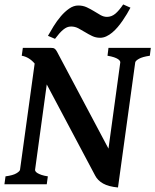

<svg xmlns="http://www.w3.org/2000/svg" viewBox="-21 -831 700 866"><path d="M654.8 -579.6Q621.1 -574.7 605.5 -565.7Q589.8 -556.6 588.9 -549.3L511.2 14.6Q468.8 10.7 444.1 -3.2Q419.4 -17.1 408.2 -39.1L189.9 -450.2L137.2 -65.4Q136.7 -62.5 139.2 -58.3Q141.6 -54.2 148.4 -50Q155.3 -45.9 166.5 -42Q177.7 -38.1 194.8 -35.6L189.9 0H-1L3.9 -35.6Q37.6 -40 53 -49.3Q68.4 -58.6 69.3 -65.4L135.3 -544.4Q110.4 -573.7 77.1 -579.6L82 -615.2H206.5Q214.4 -615.2 219 -614.3Q223.6 -613.3 227.8 -609.4Q231.9 -605.5 236.1 -597.9Q240.2 -590.3 247.1 -577.1L468.3 -160.6L521.5 -549.3Q522 -552.2 519.5 -556.4Q517.1 -560.5 510.7 -564.7Q504.4 -568.8 492.9 -572.8Q481.4 -576.7 463.9 -579.6L468.3 -615.2H659.2ZM567.4 -796.4Q560.5 -783.2 551.5 -768.1Q542.5 -752.9 532 -737.8Q521.5 -722.7 509.8 -708.7Q498 -694.8 485.1 -684.1Q472.2 -673.3 458.5 -667Q444.8 -660.6 430.7 -660.6Q411.1 -660.6 394.8 -668.5Q378.4 -676.3 363 -685.8Q347.7 -695.3 332.3 -703.4Q316.9 -711.4 299.8 -711.4Q289.6 -711.4 281 -707.8Q272.5 -704.1 263.9 -697Q255.4 -689.9 246.3 -679.7Q237.3 -669.4 227.1 -655.8L195.3 -669.4Q206.1 -689 220.9 -712.9Q235.8 -736.8 253.4 -757.6Q271 -778.3 291 -792.2Q311 -806.2 332 -806.2Q353 -806.2 370.4 -798.1Q387.7 -790 403.1 -780.5Q418.5 -771 432.6 -762.9Q446.8 -754.9 461.4 -754.9Q481.9 -754.9 498.8 -768.8Q515.6 -782.7 534.7 -811Z"/></svg>

Font: Gentium Basic
Style: Bold Italic
Weight: 700
Italic angle: -8°
Designer: J. Victor Gaultney and Annie Olsen
Foundry: SIL International
Version: Version 1.102; 2013; Maintenance release